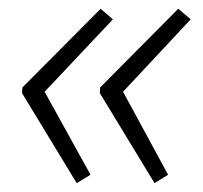

<svg xmlns="http://www.w3.org/2000/svg" viewBox="-20 -475 460 435"><path d="M235.8 -431.2 81.1 -267.1 185.1 -79.1 153.8 -60.1 29.8 -264.2 30.8 -276.9 208 -455.1ZM412.1 -431.2 258.8 -267.1 360.8 -79.1 330.1 -60.1 206.1 -264.2 207 -276.9 383.8 -455.1Z"/></svg>

Font: Open Sans Hebrew Light
Style: Italic
Weight: 300
Italic angle: -12°
Foundry: Ascender Corporation, Yanek Iontef
Version: Version 2.001;PS 002.001;hotconv 1.0.70;makeotf.lib2.5.58329